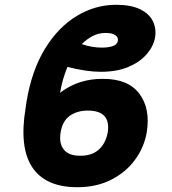

<svg xmlns="http://www.w3.org/2000/svg" viewBox="-20 -780 727 810"><path d="M414.1 -447.3Q520 -447.8 567.6 -385Q615.2 -322.3 599.1 -221.7Q587.9 -157.7 549.1 -105.2Q510.3 -52.7 448.5 -21.5Q386.7 9.8 306.6 9.8Q171.9 9.8 116.2 -74.2Q60.5 -158.2 87.9 -323.2L91.8 -350.6Q113.8 -482.9 169.7 -574.2Q225.6 -665.5 303.7 -712.6Q381.8 -759.8 469.7 -759.8Q533.2 -759.8 571.5 -740.7Q609.9 -721.7 625 -690.4Q640.1 -659.2 634.3 -622.1Q627.4 -584.5 598.9 -551.3Q570.3 -518.1 521.5 -497.6Q472.7 -477.1 405.3 -477.1Q375 -477.1 340.3 -482.2Q305.7 -487.3 264.6 -497.6Q243.2 -446.8 233.4 -388.7Q274.9 -419.9 319.6 -433.8Q364.3 -447.8 414.1 -447.3ZM350.6 -313.5Q305.7 -313.5 274.7 -291.7Q243.7 -270 235.8 -221.7Q228 -174.8 249.5 -148.7Q271 -122.6 318.8 -123Q367.2 -122.6 396.5 -148.7Q425.8 -174.8 434.6 -221.7Q448.2 -313.5 350.6 -313.5ZM325.2 -593.8Q367.7 -579.1 410.2 -579.1Q435.5 -579.1 454.8 -585.2Q474.1 -591.3 477.1 -606.9Q480 -622.6 466.3 -631.8Q452.6 -641.1 425.8 -641.1Q397 -641.1 371.8 -628.4Q346.7 -615.7 325.2 -593.8Z"/></svg>

Font: Inter Extra Bold
Style: Italic
Weight: 800
Italic angle: -9.39999°
Designer: Rasmus Andersson
Foundry: rsms
Version: Version 4.000;git-3c8e0fc